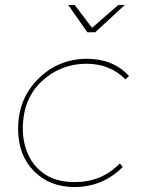

<svg xmlns="http://www.w3.org/2000/svg" viewBox="-20 -754 617 774"><path d="M364 -624H332L255 -734H281L351 -642L457 -734H483ZM280 0Q180 0 116.5 -64.5Q53 -129 53 -234Q53 -356 134.5 -436.5Q216 -517 331 -517Q435 -517 500 -448L486 -434Q423 -497 329 -497Q224 -497 148 -426Q72 -355 72 -235Q72 -178 94.5 -129Q117 -80 163.5 -50Q210 -20 282 -20Q390 -20 463 -95L475 -81Q394 0 280 0Z"/></svg>

Font: Argentum Sans Thin
Style: Italic
Weight: 100
Italic angle: -11°
Designer: Julieta Ulanovsky (font), Cristiano Sobral (main changes and remaster)
Foundry: Julieta Ulanovsky (font), Cristiano Sobral (main changes and remaster)
Version: Version 2.007;June 15, 2022;FontCreator 14.0.0.2814 64-bit; 